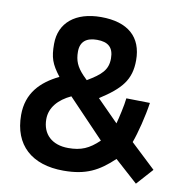

<svg xmlns="http://www.w3.org/2000/svg" viewBox="-81 -788 863 888"><g transform="rotate(10 350.0 -344.5)"><path d="M323 -710C204 -710 130 -650 130 -550C130 -486 140 -457 181 -404C97 -363 37 -303 37 -200C37 -59 125 20 274 20C380 20 438 -11 507 -76L615 21L684 -56L567 -166C584 -212 605 -295 614 -358L503 -360C500 -328 485 -263 478 -238L378 -339C476 -402 517 -449 517 -541C517 -650 450 -710 323 -710ZM278 -87C202 -87 155 -130 155 -201C155 -256 193 -298 251 -325L421 -147C375 -103 338 -87 278 -87ZM245 -534C245 -582 274 -603 323 -603C375 -603 401 -581 401 -529C401 -475 372 -449 308 -411L289 -430C257 -464 245 -492 245 -534Z"/></g></svg>

Font: TitilliumText22L
Style: 800 wt
Weight: 800
Designer: Campivisivi
Foundry: Campivisivi
Version: 1.000